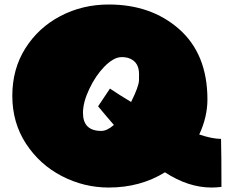

<svg xmlns="http://www.w3.org/2000/svg" viewBox="-20 -822 1024 861"><path d="M971.2 -199.2Q973.1 -125 973.1 16.1Q950.7 19 928.2 19Q824.7 19 719.7 -49.3Q608.9 19 467.8 19Q356.4 19 257.1 -32.5Q157.7 -84 96.4 -178Q35.2 -272 35.2 -392.3Q35.2 -512.7 93.8 -605.5Q152.3 -698.2 251 -750Q349.6 -801.8 467.8 -801.8Q657.2 -801.8 782.2 -692.4Q910.2 -580.1 910.2 -376Q910.2 -297.9 873.5 -218.8Q932.1 -199.2 971.2 -199.2ZM567.9 -364.7Q603 -435.1 603.3 -462.4Q603.5 -489.7 603.5 -489.7Q603.5 -543.5 560.5 -560.1Q545.9 -565.9 526.1 -565.9Q506.3 -565.9 486.6 -554.2Q466.8 -542.5 447.8 -522.9Q408.7 -482.9 380.4 -423.1Q352.1 -363.3 352.1 -315.9Q352.1 -234.9 434.1 -234.9Q460 -234.9 490.7 -261.7Q472.7 -282.2 455.1 -303.2Q437.5 -324.2 419.9 -345.2L473.1 -424.8Q513.2 -397.5 567.9 -364.7Z"/></svg>

Font: Fz Rammetto One
Style: Regular
Weight: 400
Designer: Vernon Adams
Foundry: Vernon Adams
Version: Vit hóa bi c Thuy @ FontZin.Com